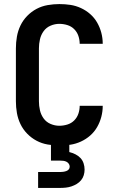

<svg xmlns="http://www.w3.org/2000/svg" viewBox="-20 -702 590 942"><path d="M271 12Q243 12 214 7Q185 2 159.5 -11.5Q134 -25 113.5 -46Q93 -67 80.5 -93Q68 -119 63 -147.5Q58 -176 58 -205V-465Q58 -494 63 -522.5Q68 -551 80.5 -577Q93 -603 113.5 -624Q134 -645 159.5 -658.5Q185 -672 214 -677Q243 -682 271 -682Q299 -682 325.5 -678Q352 -674 377 -662.5Q402 -651 422.5 -633Q443 -615 456.5 -591.5Q470 -568 477 -541.5Q484 -515 484 -488V-487H371Q371 -507 364.5 -526Q358 -545 344 -559Q330 -573 310.5 -579Q291 -585 271 -585Q249 -585 228 -576Q207 -567 194 -549Q181 -531 176 -509Q171 -487 171 -465V-205Q171 -183 176 -161Q181 -139 194 -121Q207 -103 228 -94Q249 -85 271 -85Q291 -85 310.5 -91Q330 -97 344 -111Q358 -125 364.5 -144Q371 -163 371 -183H484V-182Q484 -155 477 -128.5Q470 -102 456.5 -78.5Q443 -55 422.5 -37Q402 -19 377 -7.5Q352 4 325.5 8Q299 12 271 12ZM167 220V142H275Q282 142 289.5 141Q297 140 304.5 137.5Q312 135 317 129.5Q322 124 322 116Q322 108 317.5 101.5Q313 95 306 91.5Q299 88 291 87Q283 86 275 86H230V-85H320V44Q336 48 350 55Q364 62 374.5 73Q385 84 390 99Q395 114 395 130Q395 144 391 157.5Q387 171 378 182Q369 193 356.5 200.5Q344 208 330.5 212.5Q317 217 303 218.5Q289 220 275 220Z"/></svg>

Font: Lode
Style: Bold
Weight: 700
Monospace: yes
Designer: Belleve Invis
Foundry: Belleve Invis
Version: Version 29.2.0; ttfautohint (v1.8.3)